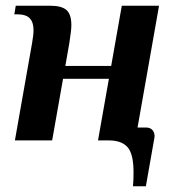

<svg xmlns="http://www.w3.org/2000/svg" viewBox="-20 -490 613 670"><path d="M446 111Q446 47 425 23.5Q404 0 360 0H322L360 -215H200L162 0H32L92 -340Q97 -368 97 -385Q97 -412 84 -426Q71 -440 40 -440H30L35 -470H155Q195 -470 212 -455Q229 -440 229 -402Q229 -384 222 -340L208 -260H368L405 -470H535L460 -45H490Q505 -45 513 -35Q521 -25 519 -10L489 160H444Q446 142 446 111Z"/></svg>

Font: Philosopher
Style: Bold Italic
Weight: 700
Italic angle: -10°
Designer: Jovanny Lemonad
Foundry: Jovanny Lemonad
Version: Version 2.000